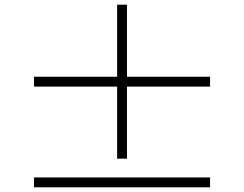

<svg xmlns="http://www.w3.org/2000/svg" viewBox="-20 -808 1040 818"><path d="M521 -132H479V-439H125V-481H479V-788H521V-481H875V-439H521ZM125 -52H875V-10H125Z"/></svg>

Font: Noto Serif JP
Style: Regular
Weight: 200
Designer: Ryoko NISHIZUKA 西塚涼子 (kana & ideographs); Frank Grießhammer (Latin, Greek & Cyrillic); Wenlong ZHANG 张文龙 (bopomofo); San
Foundry: Adobe
Version: Version 2.001;hotconv 1.1.0;makeotfexe 2.6.0